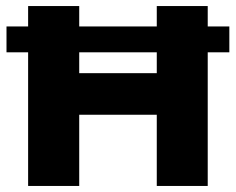

<svg xmlns="http://www.w3.org/2000/svg" viewBox="-20 -615 780 635"><path d="M1.5 -442V-527.5H738.5V-442ZM73 0V-595H242V-373H498.5V-595H667V0H498.5V-235.5H242V0Z"/></svg>

Font: Encode Sans SC SemiExpanded
Style: Bold
Weight: 700
Width: 6
Designer: Multiple Designers
Foundry: Impallari Type
Version: Version 3.002